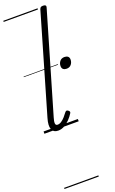

<svg xmlns="http://www.w3.org/2000/svg" viewBox="-268 -1055 951 1594"><g transform="rotate(-20 207.5 -257.5)"><path d="M118 15Q77 15 63.5 -18Q50 -51 69 -115L322 -983Q326 -994 332 -998.5Q338 -1003 352 -1003Q368 -1003 374 -997Q380 -991 376 -979L119 -101Q109 -69 110.5 -51Q112 -33 130 -33Q147 -33 164 -44.5Q181 -56 196.5 -73.5Q212 -91 225 -109Q232 -117 237.5 -117.5Q243 -118 251 -113Q261 -106 262.5 -99.5Q264 -93 260 -87Q245 -62 222.5 -38.5Q200 -15 173.5 0Q147 15 118 15ZM359 -444Q341 -444 329.5 -453Q318 -462 318 -482Q318 -506 332.5 -524Q347 -542 374 -542Q392 -542 403.5 -533Q415 -524 415 -505Q415 -481 400.5 -462.5Q386 -444 359 -444ZM0 478H303V488H0ZM0 -20H303V0H0ZM0 -505H303V-500H0ZM0 -998H303V-988H0Z"/></g></svg>

Font: Playwrite AU SA Guides
Style: Regular
Weight: 400
Designer: Veronika Burian, José Scaglione
Foundry: TypeTogether
Version: Version 1.003